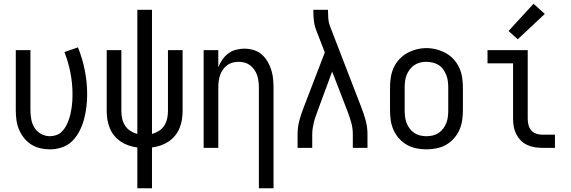

<svg xmlns="http://www.w3.org/2000/svg" viewBox="-20 -787 3040 1022"><path d="M246 8Q220 8 194 2Q168 -4 146 -18Q124 -32 107.5 -53Q91 -74 81 -98Q71 -122 67.5 -148Q64 -174 64 -200V-520H142V-200Q142 -176 146.5 -151.5Q151 -127 164 -106.5Q177 -86 199 -74Q221 -62 245 -62Q263 -62 280 -68Q297 -74 309.5 -86.5Q322 -99 330.5 -114.5Q339 -130 345 -146.5Q351 -163 355 -180Q359 -197 361.5 -214.5Q364 -232 365 -249.5Q366 -267 366 -285Q366 -342 355 -399Q344 -456 323 -510L395 -535Q419 -475 431.5 -412Q444 -349 444 -284Q444 -251 440 -218Q436 -185 427.5 -153Q419 -121 404 -91Q389 -61 366 -37.5Q343 -14 311 -3Q279 8 246 8Z M711 215V-2Q688 -5 665.5 -12.5Q643 -20 623.5 -33Q604 -46 589 -64Q574 -82 565 -103.5Q556 -125 552 -148.5Q548 -172 548 -195V-520H626V-195Q626 -175 630.5 -155Q635 -135 646 -118Q657 -101 674.5 -90Q692 -79 711 -74V-735H789V-74Q808 -79 825.5 -90Q843 -101 854 -118Q865 -135 869.5 -155Q874 -175 874 -195V-520H952V-195Q952 -172 948 -148.5Q944 -125 935 -103.5Q926 -82 911 -64Q896 -46 876.5 -33Q857 -20 834.5 -12.5Q812 -5 789 -2V215Z M1358 215V-320Q1358 -337 1356 -353.5Q1354 -370 1349 -385.5Q1344 -401 1334.5 -415Q1325 -429 1312 -439Q1299 -449 1283 -453.5Q1267 -458 1250 -458Q1233 -458 1217 -453.5Q1201 -449 1188 -439Q1175 -429 1165.5 -415Q1156 -401 1151 -385.5Q1146 -370 1144 -353.5Q1142 -337 1142 -320V0H1064V-520H1142V-429Q1150 -450 1163 -469Q1176 -488 1194.5 -502Q1213 -516 1235.5 -522Q1258 -528 1280 -528Q1305 -528 1329 -521Q1353 -514 1371.5 -498.5Q1390 -483 1403 -461.5Q1416 -440 1423.5 -416.5Q1431 -393 1433.5 -368.5Q1436 -344 1436 -320V215Z M1564 0V-74Q1564 -111 1574 -147.5Q1584 -184 1598 -219L1709 -508L1664 -624Q1654 -649 1651 -675Q1648 -701 1648 -728V-735H1726V-728Q1726 -708 1727.5 -688Q1729 -668 1736 -649L1902 -219Q1916 -184 1926 -147.5Q1936 -111 1936 -74V0H1858V-74Q1858 -105 1849.5 -135Q1841 -165 1830 -194L1748 -406L1670 -195Q1665 -180 1659.5 -165Q1654 -150 1650.5 -135Q1647 -120 1644.5 -104.5Q1642 -89 1642 -74V0Z M2250 8Q2223 8 2196 2.5Q2169 -3 2146 -16Q2123 -29 2104.5 -49.5Q2086 -70 2075 -94.5Q2064 -119 2060 -146Q2056 -173 2056 -200V-320Q2056 -347 2060 -374Q2064 -401 2075 -425.5Q2086 -450 2104.5 -470.5Q2123 -491 2146.5 -504Q2170 -517 2196.5 -524Q2223 -531 2250 -531Q2277 -531 2303.5 -524Q2330 -517 2353.5 -504Q2377 -491 2395.5 -470.5Q2414 -450 2425 -425.5Q2436 -401 2440 -374Q2444 -347 2444 -320V-200Q2444 -173 2440 -146Q2436 -119 2425 -94.5Q2414 -70 2395.5 -49.5Q2377 -29 2354 -16Q2331 -3 2304 2.5Q2277 8 2250 8ZM2250 -62Q2267 -62 2284 -66Q2301 -70 2315 -79.5Q2329 -89 2339.5 -103Q2350 -117 2356 -133Q2362 -149 2364 -166Q2366 -183 2366 -200V-320Q2366 -337 2364 -354Q2362 -371 2355.5 -387.5Q2349 -404 2339 -418Q2329 -432 2314.5 -441Q2300 -450 2283 -454Q2266 -458 2248 -458Q2231 -458 2214.5 -453.5Q2198 -449 2184 -439.5Q2170 -430 2160 -416Q2150 -402 2144 -386.5Q2138 -371 2136 -354Q2134 -337 2134 -320V-200Q2134 -183 2136 -166Q2138 -149 2144 -133Q2150 -117 2160.5 -103Q2171 -89 2185 -79.5Q2199 -70 2216 -66Q2233 -62 2250 -62Z M2866 0Q2845 0 2824.5 -3.5Q2804 -7 2785 -16Q2766 -25 2751.5 -40Q2737 -55 2727.5 -74Q2718 -93 2714.5 -113.5Q2711 -134 2711 -155V-450H2575V-520H2789V-155Q2789 -138 2793 -122Q2797 -106 2807.5 -93.5Q2818 -81 2834 -75.5Q2850 -70 2866 -70H2934V0ZM2736 -578 2687 -622 2820 -767 2880 -713Z"/></svg>

Font: Zed Mono
Style: Regular
Weight: 400
Monospace: yes
Designer: Belleve Invis
Foundry: Belleve Invis
Version: Version 1.0.0; ttfautohint (v1.8.4)